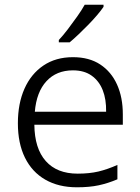

<svg xmlns="http://www.w3.org/2000/svg" viewBox="-20 -786 596 816"><path d="M290 -543Q359 -543 406 -512Q453 -481 477.5 -426.5Q502 -372 502 -300V-256H126Q127 -155 174.5 -101.5Q222 -48 310 -48Q360 -48 398 -57Q436 -66 479 -85V-24Q439 -7 399.5 1.5Q360 10 307 10Q229 10 172.5 -22.5Q116 -55 86 -116Q56 -177 56 -262Q56 -346 84 -409Q112 -472 164.5 -507.5Q217 -543 290 -543ZM290 -487Q220 -487 177.5 -441Q135 -395 128 -311H431Q432 -364 416.5 -403Q401 -442 369.5 -464.5Q338 -487 290 -487ZM420 -757Q410 -742 393 -722Q376 -702 355.5 -681Q335 -660 314.5 -640.5Q294 -621 276 -606H230V-616Q248 -635 268.5 -662Q289 -689 308.5 -716.5Q328 -744 340 -766H420Z"/></svg>

Font: Noto Sans Oriya Light
Style: Regular
Weight: 300
Version: Version 2.003